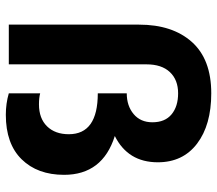

<svg xmlns="http://www.w3.org/2000/svg" viewBox="-62 -656 728 643"><g transform="rotate(90 301.5 -334.0)"><path d="M364 10Q326 10 292 0V-105Q307 -101 329 -101Q376 -101 402.5 -128Q429 -155 429 -201Q429 -298 292 -298V-395Q334 -395 361.5 -418Q389 -441 389 -481Q389 -523 362.5 -545Q336 -567 292 -567Q247 -567 221 -539.5Q195 -512 195 -461V0H62V-436Q62 -548 120 -613Q178 -678 292 -678Q398 -678 460.5 -630.5Q523 -583 523 -499Q523 -399 435 -355Q565 -314 565 -185Q565 -96 513 -43Q461 10 364 10Z"/></g></svg>

Font: Gantari
Style: Bold
Weight: 700
Designer: Anugrah Pasau
Foundry: Lafontype
Version: Version 1.000